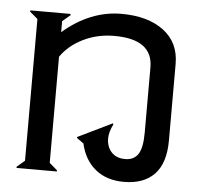

<svg xmlns="http://www.w3.org/2000/svg" viewBox="-52 -775 897 850"><g transform="rotate(5 396.0 -350.0)"><path d="M306.2 -160.2 458 -233.9 460.9 -230Q442.9 -194.3 442.9 -166Q442.9 -128.9 464.6 -105Q486.3 -81.1 525.9 -81.1Q564.5 -81.1 583.3 -109.4Q602.1 -137.7 602.1 -205.1V-495.1Q602.1 -620.1 431.2 -620.1Q356 -620.1 293 -589.1Q230 -558.1 194.8 -506.8V-35.2L230 -4.9L229 0H50.8L49.8 -4.9L85 -35.2V-665L49.8 -694.8L50.8 -700.2H229L230 -694.8L194.8 -665V-616.2Q315.9 -720.2 454.1 -720.2Q571.8 -720.2 641.8 -667.7Q711.9 -615.2 711.9 -520V-180.2Q711.9 -79.1 664.3 -29.5Q616.7 20 528.8 20Q451.7 20 401.9 -20.8Q352.1 -61.5 335.9 -133.8L305.2 -155.8Z"/></g></svg>

Font: Tiffany Gothic CC
Style: Regular
Weight: 400
Designer: indestructible type*
Foundry: Cowboy Collective
Version: Version 1.000